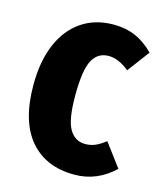

<svg xmlns="http://www.w3.org/2000/svg" viewBox="-91 -615 585 699"><g transform="rotate(15 202.0 -265.5)"><path d="M404 -483 342 -400Q301 -433 264 -433Q223 -433 203 -395.5Q183 -358 183 -262Q183 -171 204 -136Q225 -101 263 -101Q283 -101 300 -108Q317 -115 339 -132L404 -45Q339 17 254 17Q146 17 86 -53.5Q26 -124 26 -261Q26 -350 53.5 -414.5Q81 -479 132 -513.5Q183 -548 252 -548Q298 -548 335 -532Q372 -516 404 -483Z"/></g></svg>

Font: Fira Sans Extra Condensed
Style: Bold
Weight: 700
Width: 1
Designer: Carrois Corporate & Edenspiekermann AG
Foundry: Carrois Corporate GbR & Edenspiekermann AG
Version: Version 4.203